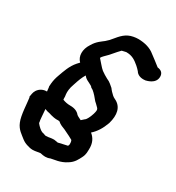

<svg xmlns="http://www.w3.org/2000/svg" viewBox="-190 -746 953 1038"><g transform="rotate(30 286.0 -227.5)"><path d="M14 -64 16 -62C21 -30 23 45 39 82C54 119 81 133 101 150C114 160 125 165 139 169L154 173C158 174 166 175 172 175C190 175 209 169 219 169C240 174 258 176 279 167C298 162 337 161 374 136C404 118 415 92 424 75C437 50 434 33 435 21C437 -18 423 -45 399 -64C426 -88 444 -118 458 -156L459 -159C475 -215 468 -264 419 -286C406 -292 399 -300 387 -312C382 -318 377 -323 374 -328C362 -337 351 -351 328 -360C315 -367 300 -376 288 -385C272 -398 257 -419 239 -438C243 -445 244 -447 252 -455C280 -481 297 -506 321 -530C327 -531 344 -536 347 -536C386 -536 406 -520 430 -500C434 -497 448 -483 452 -478C463 -459 486 -452 510 -455H512C519 -457 572 -467 572 -512C572 -536 556 -547 535 -549C530 -554 471 -598 471 -598C446 -619 409 -630 367 -630C351 -630 326 -626 310 -618C275 -602 251 -563 235 -547L218 -531C205 -520 178 -505 158 -470C132 -431 133 -387 159 -362C155 -358 150 -353 146 -348C117 -315 105 -276 93 -243C90 -234 86 -224 84 -214C79 -192 79 -178 78 -166L79 -164L82 -137C61 -138 39 -128 26 -108C16 -92 17 -79 14 -67ZM83 -118C86 -97 92 -76 105 -63ZM120 -71 119 -91C119 -94 120 -119 99 -130ZM122 -51C133 -46 142 -44 153 -42L166 -38C176 -35 192 -32 205 -32C208 -32 211 -33 214 -32H218C219 -32 219 -31 221 -31C235 -18 253 -12 266 -7L305 12C320 20 326 23 327 24L330 33C331 37 331 42 331 50C330 55 328 58 327 60C306 64 289 69 270 73C268 73 258 70 246 69H245C236 69 228 70 222 71L210 73H205C200 73 196 74 195 74C193 74 194 74 193 73H191L180 69C171 67 169 67 160 61C153 57 125 31 130 28C126 18 125 -23 122 -51ZM182 -221C183 -225 185 -232 188 -240C199 -275 208 -298 220 -317C222 -315 224 -312 227 -309C243 -293 272 -288 279 -275L291 -268C306 -256 323 -236 334 -222L345 -212C363 -192 372 -196 361 -159C353 -133 343 -117 337 -111H336C328 -104 326 -102 317 -94C309 -99 296 -103 288 -110C277 -124 259 -134 229 -134C211 -134 197 -137 181 -143C180 -145 180 -154 180 -162C177 -181 176 -195 182 -221Z"/></g></svg>

Font: Stray Cat
Style: ExBlkCnObl
Weight: 1000
Version: Version 1.0